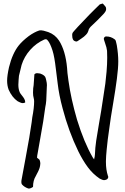

<svg xmlns="http://www.w3.org/2000/svg" viewBox="-20 -1025 714 1093"><path d="M547.4 -999.5Q550.8 -1001.5 564.9 -1004.9Q565.9 -1003.4 572.3 -997.1Q578.6 -990.7 581.3 -986.1Q584 -981.4 584 -975.6V-973.6V-971.2Q584 -960.9 567.9 -943.8Q531.2 -905.3 511.7 -887.7Q493.2 -872.1 485.8 -858.9Q483.4 -849.1 479.7 -841.3Q476.1 -833.5 469 -826.7Q461.9 -819.8 457.8 -816.2Q453.6 -812.5 443.4 -805.7Q433.1 -798.8 429.7 -796.4Q428.7 -795.9 426 -793.9Q423.3 -792 421.6 -791Q419.9 -790 417.7 -789.3Q415.5 -788.6 413.3 -788.6Q411.1 -788.6 408.7 -790Q391.1 -794.4 391.1 -821.8V-827.1Q390.6 -831.1 392.1 -834.7Q393.6 -838.4 395 -840.6Q396.5 -842.8 400.1 -846.7Q403.8 -850.6 404.8 -852.1Q419.9 -869.6 449.2 -899.9Q478.5 -930.2 488.3 -940.9Q498.5 -952.1 518.6 -971.2Q538.6 -990.2 547.4 -999.5ZM203.6 -851.6Q208.5 -852.5 213.9 -852.5Q224.1 -852.5 252 -843.3Q254.4 -842.3 256.3 -841.8Q293.5 -828.1 316.4 -793.5Q353 -735.4 361.8 -638.7Q362.3 -616.7 369.6 -566.4Q383.8 -462.9 418.5 -343.8Q458.5 -213.9 507.8 -128.9Q512.7 -121.1 515.6 -117.7Q520 -134.8 520.5 -146.5Q521.5 -182.1 527.6 -223.9Q533.7 -265.6 543 -317.6Q552.2 -369.6 556.2 -395.5Q558.6 -413.6 567.4 -468.5Q576.2 -523.4 579.6 -549.1Q583 -574.7 586.7 -617.4Q590.3 -660.2 590.3 -696.3Q590.3 -716.3 589.4 -735.8Q588.4 -745.6 585.7 -755.6Q583 -765.6 578.1 -779.8Q573.2 -793.9 571.8 -799.3Q569.8 -805.2 572.5 -810.3Q575.2 -815.4 581.5 -817.4Q584 -817.4 586.4 -817.4Q610.4 -817.4 631.3 -802.2Q636.7 -798.8 638.9 -793Q641.1 -787.1 642.3 -779.1Q643.6 -771 645 -767.1Q653.3 -716.8 653.3 -675.3Q653.3 -637.7 645.3 -575.7Q637.2 -513.7 625.2 -443.4Q613.3 -373 611.3 -358.4Q609.9 -347.2 603 -300Q596.2 -252.9 593.5 -231Q590.8 -209 587.2 -172.6Q583.5 -136.2 583 -108.4Q583 -105.5 583 -102.5Q583 -58.1 594.7 -22.9Q598.1 -17.1 594.5 -10.5Q590.8 -3.9 584.5 -2Q576.7 0.5 571.3 0.5Q564.5 0.5 547.4 -8.3Q508.3 -34.7 479.5 -73.7Q450.7 -112.8 425.3 -164.6Q370.6 -277.3 336.4 -408.2Q315.9 -483.9 308.1 -551.3L297.9 -633.3Q290 -702.6 279.3 -736.3Q265.1 -781.2 249.5 -797.4Q244.1 -804.2 231.9 -799.8Q186.5 -779.8 152.1 -741.2Q117.7 -702.6 103 -655.3Q100.6 -647.9 87.9 -593.3Q87.4 -587.9 85.9 -569.8Q84.5 -551.8 84.5 -542Q84.5 -516.1 93.3 -497.6Q96.7 -491.2 105 -481.2Q113.3 -471.2 118.4 -461.9Q123.5 -452.6 123.5 -442.9Q123.5 -442.4 123.5 -441.9Q117.2 -438 110.4 -438Q107.4 -438 104.2 -438.5Q101.1 -439 97.4 -440.7Q93.8 -442.4 91.8 -443.1Q89.8 -443.8 85.2 -446.3Q80.6 -448.7 79.6 -449.2Q48.8 -470.7 29.3 -514.2Q20.5 -537.6 20.5 -565.9Q20.5 -593.8 31.2 -642.1Q50.8 -721.7 87.4 -767.1Q107.4 -792 144 -819.8Q175.3 -842.3 203.6 -851.6ZM175.8 -601.6Q181.6 -608.4 191.9 -608.4Q193.4 -608.4 208.5 -606.4Q236.8 -596.7 240.2 -580.1Q241.2 -576.2 243.2 -567.9Q245.1 -559.6 246.1 -553.2Q247.1 -546.9 247.1 -540.5Q247.1 -536.6 246.6 -532.7Q245.6 -519.5 245.1 -495.6Q244.6 -471.7 243.2 -451.9Q241.7 -432.1 237.8 -415Q232.9 -376 226.1 -334.2Q219.2 -292.5 209 -235.8Q198.7 -179.2 194.8 -155.3Q190.9 -136.7 190.9 -127Q191.9 -125.5 199.2 -120.6Q206.5 -115.7 207 -109.9Q209.5 -101.6 209.5 -93.3Q209.5 -86.9 208 -80.3Q206.5 -73.7 205.3 -68.8Q204.1 -64 200.4 -55.9Q196.8 -47.9 195.3 -45.2Q193.8 -42.5 189 -33.2Q184.1 -23.9 183.6 -22.5Q168 2.4 168 39.1Q149.9 50.8 140.6 47.9Q119.1 40.5 106 25.9Q100.1 20 102.1 2Q111.3 -43.9 126.2 -128.2Q141.1 -212.4 146.5 -240.7Q148.4 -255.9 155 -295.2Q161.6 -334.5 163.6 -356Q174.3 -411.1 174.3 -447.3Q174.3 -458 171.9 -466.3Q168 -479.5 168 -497.6Q168 -503.9 168.9 -522Q171.9 -536.6 173.1 -563.7Q174.3 -590.8 175.8 -601.6Z"/></svg>

Font: Avessa
Style: Medium
Weight: 500
Designer: Arman Khorramak
Foundry: Arman Khorramak
Version: Version 1.000; ttfautohint (v1.8.1)